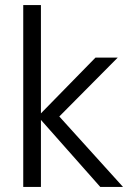

<svg xmlns="http://www.w3.org/2000/svg" viewBox="-20 -740 526 760"><path d="M377 0 130 -279 358 -512H446L192 -256L193 -303L467 0ZM72 0V-720H142V0Z"/></svg>

Font: DM Sans 12pt Light
Style: Regular
Weight: 300
Version: Version 4.004;gftools[0.9.30]